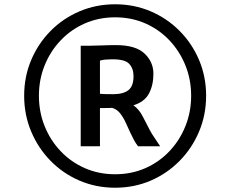

<svg xmlns="http://www.w3.org/2000/svg" viewBox="-20 -918 1077 898"><path d="M93 -470Q93 -559.5 125.8 -637Q158.5 -714.5 216.5 -773.2Q274.5 -832 352 -865Q429.5 -898 518.5 -898Q607.5 -898 684.8 -865Q762 -832 820.2 -773.2Q878.5 -714.5 911.2 -637Q944 -559.5 944 -470Q944 -381 911.2 -303Q878.5 -225 820.2 -165.8Q762 -106.5 684.8 -73.2Q607.5 -40 518.5 -40Q429.5 -40 352 -73.2Q274.5 -106.5 216.5 -165.8Q158.5 -225 125.8 -303Q93 -381 93 -470ZM162 -470Q162 -394.5 188.8 -328Q215.5 -261.5 263.8 -210.8Q312 -160 377 -131.5Q442 -103 518.5 -103Q595 -103 659.8 -131.5Q724.5 -160 772.5 -210.8Q820.5 -261.5 847.2 -328Q874 -394.5 874 -470Q874 -546 847.2 -612.2Q820.5 -678.5 772.5 -729.2Q724.5 -780 659.8 -808.5Q595 -837 518.5 -837Q442 -837 377 -808.5Q312 -780 263.8 -729.2Q215.5 -678.5 188.8 -612.2Q162 -546 162 -470ZM357.5 -234V-704H396.5Q423 -704 454.8 -705.5Q486.5 -707 523 -707Q614 -707 655.8 -667.8Q697.5 -628.5 697.5 -573Q697.5 -520 676.8 -480.8Q656 -441.5 604 -425.5Q631 -406.5 648 -372.5Q665 -338.5 682 -307Q689.5 -293 699.2 -278.8Q709 -264.5 729 -234H625.5Q614.5 -248.5 606.2 -263.8Q598 -279 589.5 -297.5Q579.5 -319.5 568.2 -344Q557 -368.5 542 -387.8Q527 -407 504.5 -413.5Q496.5 -413 480 -412.8Q463.5 -412.5 447.5 -412.5V-234ZM447.5 -479.5Q458 -478 477.5 -477.8Q497 -477.5 509.5 -477.5Q557 -477.5 580.8 -496.5Q604.5 -515.5 604.5 -561.5Q604.5 -598.5 583.5 -620.2Q562.5 -642 499.5 -640.5Q484 -640 472.5 -639.2Q461 -638.5 447.5 -634.5Z"/></svg>

Font: Merriweather Sans
Style: Regular
Weight: 400
Designer: Eben Sorkin
Foundry: Eben Sorkin
Version: Version 1.008; ttfautohint (v1.7.19-72a1) -l 8 -r 50 -G 200 